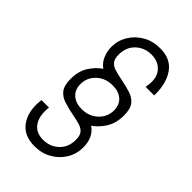

<svg xmlns="http://www.w3.org/2000/svg" viewBox="-244 -849 995 995"><g transform="rotate(45 253.5 -352.0)"><path d="M212 58Q135 58 97.5 6.8Q60 -44.5 68 -127L69 -137H124L123 -126Q118 -68.5 143 -32.8Q168 3 220.5 3Q271 3 306 -30Q341 -63 341 -117Q341 -148.5 328.5 -163.5Q316 -178.5 294 -185Q272 -191.5 244 -197Q199.5 -205.5 166.8 -216Q134 -226.5 116 -250Q98 -273.5 98 -320.5Q98 -377.5 122.2 -416.2Q146.5 -455 181 -478Q155.5 -496 142.8 -525.8Q130 -555.5 130 -588Q130 -635 154 -674.5Q178 -714 219.5 -738Q261 -762 314 -762Q391 -762 428 -710.5Q465 -659 465 -577V-567H402L404 -579Q414 -638.5 385.5 -672.8Q357 -707 305.5 -707Q255 -707 220 -674Q185 -641 185 -586.5Q185 -556 197 -540.8Q209 -525.5 231 -518.8Q253 -512 283 -506Q327 -497.5 359.5 -487.2Q392 -477 410 -453.8Q428 -430.5 428 -383.5Q428 -327.5 404 -288.2Q380 -249 345 -225Q396 -190 396 -116.5Q396 -69 372 -29.2Q348 10.5 306.5 34.2Q265 58 212 58ZM249 -251Q303 -251 338 -284.5Q373 -318 373 -365Q373 -405.5 346.8 -428.8Q320.5 -452 276.5 -452Q223 -452 188 -419Q153 -386 153 -338.5Q153 -297.5 179.2 -274.2Q205.5 -251 249 -251Z"/></g></svg>

Font: Mohave Light
Style: Italic
Weight: 300
Italic angle: -8°
Designer: Gumpita Rahayu
Foundry: Tokotype
Version: Version 2.003